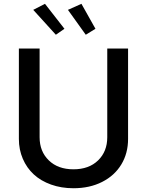

<svg xmlns="http://www.w3.org/2000/svg" viewBox="-20 -984 778 1016"><path d="M275.6 -800.1 155.9 -931.8 218 -963.8 321 -831.7ZM433.9 -800.1 339.5 -931.8 410.9 -963.8 485.1 -831.7ZM547.6 -727.3H657.7V-248.9Q657.7 -172.9 622 -113.8Q586.3 -54.7 520.4 -21.3Q454.5 12.1 368.6 12.1Q304.3 12.1 250.2 -7.3Q196 -26.6 158.7 -61.1Q121.4 -95.5 100.7 -143.8Q79.9 -192.1 79.9 -248.9V-727.3H189.6V-257.8Q189.6 -182.5 238.3 -135.3Q286.9 -88.1 368.6 -88.1Q450.6 -88.1 499.1 -135.3Q547.6 -182.5 547.6 -257.8Z"/></svg>

Font: TID UI Medium
Style: Regular
Weight: 500
Designer: The TID Project Authors
Foundry: Bakken & Bæck
Version: Version 1.001;hotconv 1.0.109;makeotfexe 2.5.65596